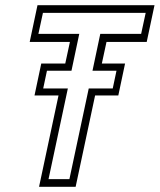

<svg xmlns="http://www.w3.org/2000/svg" viewBox="-20 -720 616 740"><path d="M130.5 0 205.5 -352H113L139 -475H231.5L249.5 -558.5H94.5L124.5 -700H575.5L545.5 -558.5H390.5L372.5 -475H462L436 -352H346.5L271.5 0ZM167 -29.5H247.5L322 -379H414.5L429 -447.5H336.5L366.5 -589.5H524L541.5 -670.5H145.5L128 -589.5H285.5L255.5 -447.5H161L146.5 -379H241.5Z"/></svg>

Font: Tourney Expanded Light
Style: Italic
Weight: 300
Width: 7
Italic angle: -12°
Designer: Tyler Finck
Foundry: Etcetera Type Co
Version: Version 1.010; ttfautohint (v1.8.3)